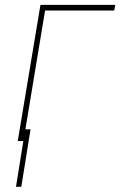

<svg xmlns="http://www.w3.org/2000/svg" viewBox="-20 -565 495 769"><path d="M441.8 -545.5 437.5 -522.7H160.5L73.9 0H51.1L142 -545.5ZM102.3 -46.9 65.3 183.2H44L81 -46.9Z"/></svg>

Font: Inter Thin  BETA
Style: Italic
Weight: 100
Italic angle: -9.39999°
Designer: Rasmus Andersson
Foundry: rsms
Version: Version 3.011;git-f93a4a705